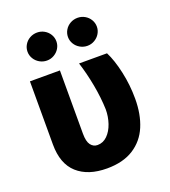

<svg xmlns="http://www.w3.org/2000/svg" viewBox="-138 -847 846 958"><g transform="rotate(-20 285.0 -368.5)"><path d="M211.9 -530.3V-194.3Q211.9 -152.8 225.8 -134.5Q239.7 -116.2 261.7 -116.2Q291.5 -116.2 314 -138.4Q336.4 -160.6 348.4 -196Q360.4 -231.4 360.4 -269.5Q358.4 -332.5 345.7 -400.9Q333 -469.2 313.5 -530.3H461.9Q485.4 -484.4 501 -413.6Q516.6 -342.8 516.6 -269.5Q516.6 -186.5 490.2 -124Q463.9 -61.5 408 -25.9Q352.1 9.8 266.6 9.8Q166.5 9.8 109.6 -41.3Q52.7 -92.3 52.7 -195.3V-530.3ZM91.8 -672.9Q91.8 -692.9 102.1 -710Q112.3 -727.1 130.1 -737.1Q147.9 -747.1 168.9 -747.1Q189.5 -747.1 207 -737.1Q224.6 -727.1 234.9 -710Q245.1 -692.9 245.1 -672.9Q245.1 -653.3 234.9 -636.2Q224.6 -619.1 207 -608.9Q189.5 -598.6 168.9 -598.6Q147.9 -598.6 130.1 -608.9Q112.3 -619.1 102.1 -636.2Q91.8 -653.3 91.8 -672.9ZM306.6 -672.9Q306.6 -692.9 316.9 -710Q327.1 -727.1 345 -737.1Q362.8 -747.1 383.8 -747.1Q404.3 -747.1 421.9 -737.1Q439.5 -727.1 449.7 -710Q460 -692.9 460 -672.9Q460 -653.3 449.7 -636.2Q439.5 -619.1 421.9 -608.9Q404.3 -598.6 383.8 -598.6Q362.8 -598.6 345 -608.9Q327.1 -619.1 316.9 -636.2Q306.6 -653.3 306.6 -672.9Z"/></g></svg>

Font: Pretendard GOV ExtraBold
Style: Regular
Weight: 800
Designer: Base glyphs from Inter by Rasmus Andersson; Hangeul glyphs from Noto Sans CJK(Source Han Sans) by Jang Soo-young and Kan
Foundry: Kil Hyung-jin
Version: Version 1.309